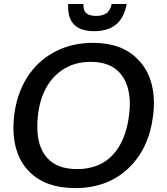

<svg xmlns="http://www.w3.org/2000/svg" viewBox="-20 -941 847 972"><path d="M457 -783.2Q324.7 -783.2 324.7 -906.7Q324.7 -916 325.2 -920.9H402.3V-915.5Q402.3 -884.3 419.4 -872.3Q436.5 -860.4 466.8 -860.4Q498 -860.4 517.8 -873.3Q537.6 -886.2 545.4 -920.9H621.6Q607.9 -849.6 566.7 -816.4Q525.4 -783.2 457 -783.2ZM168.9 -298.3Q168.9 -196.3 219.7 -140.6Q270.5 -85 370.1 -85Q483.9 -85 550.8 -156.7Q617.7 -228.5 633.3 -357.9Q637.2 -389.2 637.2 -414.6Q637.2 -514.6 587.2 -571.3Q537.1 -627.9 438.5 -627.9Q355.5 -627.9 293.9 -585.9Q232.4 -543.9 200.7 -469.7Q168.9 -395.5 168.9 -298.3ZM360.4 11.2Q211.9 11.2 129.9 -70.3Q47.9 -151.9 47.9 -294.4Q47.9 -322.8 51.8 -357.9Q65.4 -466.3 117.2 -548.8Q168.9 -631.3 255.4 -677.7Q341.8 -724.1 451.7 -724.1Q595.7 -724.1 677.5 -641.1Q759.3 -558.1 759.3 -418.5Q759.3 -391.6 755.4 -357.9Q734.9 -188.5 629.6 -88.6Q524.4 11.2 360.4 11.2Z"/></svg>

Font: Muli
Style: Semi-BoldItalic
Weight: 600
Italic angle: -7°
Designer: Vernon Adams
Foundry: newtypography
Version: Version 2.0; ttfautohint (v1.00rc1.2-2d82) -l 8 -r 50 -G 200